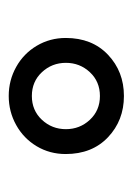

<svg xmlns="http://www.w3.org/2000/svg" viewBox="48 -863 304 440"><g transform="rotate(-90 200.0 -643.0)"><path d="M67 -644.5Q67 -681 84.9 -711Q102.9 -741 133.6 -758Q164.2 -775 200.1 -775Q236 -775 266.6 -757.9Q297.2 -740.9 315.1 -710.8Q333 -680.6 333 -644.3Q333 -584 294.5 -547.5Q256 -511 200 -511Q144 -511 105.5 -547.5Q67 -584 67 -644.5ZM276 -644Q276 -676 254.5 -699Q233 -722 200 -722Q167 -722 145.5 -699Q124 -676 124 -644Q124 -612 145.5 -589Q167 -566 200 -566Q233 -566 254.5 -589Q276 -612 276 -644Z"/></g></svg>

Font: Kreadon
Style: Regular
Weight: 400
Designer: kohakuno
Foundry: StudioGnu
Version: Version 1.000;Glyphs 3.1.2 (3151)